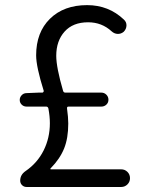

<svg xmlns="http://www.w3.org/2000/svg" viewBox="-20 -745 589 765"><path d="M182.6 -70.3H462.9Q477.5 -70.3 487.8 -60.1Q498 -49.8 498 -35.2Q498 -20.5 487.8 -10.3Q477.5 0 462.9 0H85.9Q75.2 0 67.9 -7.3Q60.5 -14.6 60.5 -25.4Q60.5 -48.8 82 -63.5Q128.9 -95.7 153.8 -145.5Q178.7 -195.3 178.7 -253.9Q178.7 -281.2 172.9 -312.5Q170.9 -320.3 164.1 -320.3H85.9Q74.2 -320.3 66.4 -328.1Q58.6 -335.9 58.6 -346.7Q58.6 -357.4 66.4 -365.7Q74.2 -374 85.9 -374L133.8 -376H148.4Q151.4 -376 152.8 -378.4Q154.3 -380.9 154.3 -382.8Q124 -479.5 124 -524.4Q124 -616.2 179.2 -670.4Q234.4 -724.6 327.1 -724.6Q413.1 -724.6 473.6 -667Q484.4 -657.2 483.9 -643.1Q483.4 -628.9 472.7 -618.2Q461.9 -609.4 448.7 -609.9Q435.5 -610.4 424.8 -620.1Q385.7 -656.2 331.1 -656.2Q270.5 -656.2 237.3 -619.1Q204.1 -582 204.1 -522.5Q204.1 -476.6 231.4 -382.8Q233.4 -376 240.2 -376H383.8Q395.5 -376 403.8 -367.7Q412.1 -359.4 412.1 -347.7Q412.1 -335.9 403.8 -328.1Q395.5 -320.3 383.8 -320.3H252.9Q246.1 -320.3 247.1 -312.5Q252 -277.3 252 -252.9Q252 -194.3 235.4 -153.3Q218.8 -112.3 182.6 -75.2Q180.7 -74.2 180.7 -72.3Q180.7 -70.3 182.6 -70.3Z"/></svg>

Font: Gen Jyuu Gothic Normal
Style: Regular
Weight: 300
Designer: [Source Han Sans]
Ryoko NISHIZUKA  (kana & ideographs); Paul D. Hunt (Latin, Greek & Cyrillic); Wenlong ZHANG  (bopomofo
Version: Version 1.002.20150607